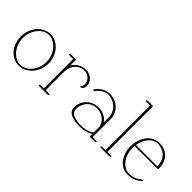

<svg xmlns="http://www.w3.org/2000/svg" viewBox="27 -1324 1980 1980"><g transform="rotate(45 1017.0 -334.0)"><path d="M434.6 -224.1C434.6 -355.5 339.8 -455.1 235.8 -455.1C127.4 -455.1 34.2 -351.1 34.2 -219.7C34.2 -88.4 126 8.8 230 8.8C337.4 8.8 434.6 -92.8 434.6 -224.1ZM236.3 -8.8C153.3 -8.8 60.5 -95.2 60.5 -224.1C60.5 -255.4 65.9 -284.2 75.2 -310.1C105 -391.1 170.4 -437.5 229.5 -437.5C312.5 -437.5 408.2 -348.6 408.2 -219.7C408.2 -189.5 402.8 -161.1 393.6 -136.2C363.8 -54.7 296.4 -8.8 236.3 -8.8Z M515.1 -442.9C515.1 -439 519 -436.5 524.9 -436.5H581.1L581.5 -8.8H534.7C527.8 -8.8 521 -4.9 519 0C517.1 4.9 521.5 8.8 528.3 8.8H655.3C662.1 8.8 669.4 4.9 671.4 0C673.3 -4.9 668.5 -8.8 661.6 -8.8H607.9L607.4 -282.7C607.4 -293.5 615.2 -329.6 619.1 -341.3C640.1 -399.4 690.9 -436 747.1 -436C799.3 -436 851.1 -395.5 851.1 -337.4C851.1 -319.3 844.7 -304.7 836.9 -297.9C832 -293.5 832.5 -288.6 837.9 -286.1C843.3 -283.7 851.6 -285.6 856.4 -290C872.1 -303.7 877.4 -321.3 877.4 -341.3C877.4 -404.3 822.8 -453.6 753.4 -453.6C689 -453.6 636.2 -418 607.4 -370.6V-447.3C607.4 -450.7 603 -454.1 597.2 -454.1H531.2C524.4 -454.1 515.1 -449.7 515.1 -442.9Z M1356.9 -2.4C1356.9 -6.3 1353 -8.8 1347.2 -8.8H1293L1292.5 -273.4C1292.5 -372.6 1210 -452.1 1104 -452.1C1042 -452.1 975.1 -409.2 952.6 -364.7C950.2 -359.9 953.6 -355.5 960.4 -355C967.3 -354.5 974.6 -358.4 977.1 -363.3C996.1 -401.4 1053.7 -434.6 1097.7 -434.6C1185.5 -434.6 1266.1 -363.8 1266.1 -269V-201.2C1234.4 -243.2 1179.7 -270 1120.6 -270C1005.9 -270 939 -180.2 939 -89.8C939 -7.8 1041.5 8.8 1120.6 8.8C1176.8 8.8 1227.5 -5.9 1266.6 -29.3V2C1266.6 5.4 1270.5 8.8 1276.4 8.8H1340.3C1347.7 8.8 1356.9 4.4 1356.9 -2.4ZM1114.3 -252.4C1184.6 -252.4 1258.3 -202.6 1266.6 -130.4V-50.8C1232.4 -25.4 1185.1 -8.8 1127.4 -8.8C1051.8 -8.8 965.3 -23.9 965.3 -94.2C965.3 -182.1 1026.4 -252.4 1114.3 -252.4Z M1415 -665.5C1415 -661.6 1418.9 -659.2 1424.8 -659.2H1481L1481.4 -8.8H1434.6C1427.7 -8.8 1420.9 -4.9 1418.9 0C1417 4.9 1421.4 8.8 1428.2 8.8H1555.2C1562 8.8 1571.8 4.4 1571.8 -2C1571.8 -5.9 1567.4 -8.8 1561.5 -8.8H1507.8L1507.3 -669.9C1507.3 -673.3 1502.9 -676.8 1497.1 -676.8H1431.2C1424.3 -676.8 1415 -672.4 1415 -665.5Z M1665 -268.1C1680.2 -369.1 1744.1 -431.6 1802.2 -437C1805.2 -437.5 1808.6 -437.5 1811.5 -437.5C1917.5 -436.5 1973.6 -369.6 1979 -268.1ZM1662.6 -250.5H1989.3C1996.6 -250.5 2004.4 -254.9 2005.9 -259.8V-261.7C2003.9 -371.1 1946.8 -454.1 1818.4 -455.1C1811 -455.1 1803.2 -454.1 1795.9 -453.1C1703.6 -438.5 1635.3 -341.8 1635.3 -219.7C1635.3 -88.4 1714.4 8.8 1812 8.8C1891.1 8.8 1932.6 -14.6 1975.1 -48.8C1980 -52.7 1980 -58.1 1975.1 -60.5C1970.2 -63 1961.4 -61.5 1956.5 -57.6C1917 -25.4 1888.2 -8.8 1818.8 -8.8C1743.7 -8.8 1661.6 -94.2 1661.6 -223.6C1661.6 -232.9 1661.6 -241.7 1662.6 -250.5Z"/></g></svg>

Font: WireWyrm
Style: Light
Weight: 200
Version: Version 001.000